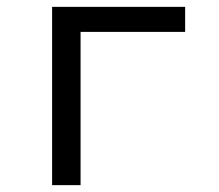

<svg xmlns="http://www.w3.org/2000/svg" viewBox="-20 -540 640 560"><path d="M132 0V-520H520V-447H215V0Z"/></svg>

Font: Iosevka Extended
Style: Regular
Weight: 400
Width: 7
Monospace: yes
Designer: Belleve Invis
Foundry: Belleve Invis
Version: Version 32.5.0; ttfautohint (v1.8.4)